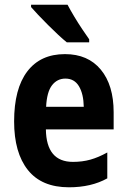

<svg xmlns="http://www.w3.org/2000/svg" viewBox="-20 -786 539 816"><path d="M256 -556Q354 -556 408.5 -490Q463 -424 463 -309V-236H175Q177 -98 290 -98Q330 -98 364 -107.5Q398 -117 436 -138V-28Q368 10 273 10Q157 10 98.5 -63.5Q40 -137 40 -270Q40 -409 96 -482.5Q152 -556 256 -556ZM258 -452Q223 -452 201 -423.5Q179 -395 176 -332H336Q335 -387 315.5 -419.5Q296 -452 258 -452ZM267 -766Q278 -745 295 -716.5Q312 -688 329.5 -662Q347 -636 359 -619V-606H264Q249 -618 228 -637.5Q207 -657 184.5 -679.5Q162 -702 142.5 -722.5Q123 -743 112 -756V-766Z"/></svg>

Font: Noto Sans Myanmar UI Condensed
Style: Bold
Weight: 700
Width: 3
Designer: Monotype Design Team
Foundry: Monotype Imaging Inc.
Version: Version 2.103; ttfautohint (v1.8.4.7-5d5b)